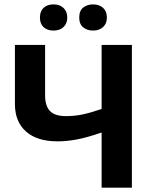

<svg xmlns="http://www.w3.org/2000/svg" viewBox="-20 -872 716 892"><path d="M592.8 0H452.1V-256.3Q382.3 -232.4 335.9 -223.9Q289.6 -215.3 247.1 -215.3Q152.3 -215.3 100.8 -261Q49.3 -306.6 49.3 -389.2V-663.1H189.5V-429.2Q189.5 -380.9 211.7 -356.7Q233.9 -332.5 287.1 -332.5Q324.2 -332.5 361.1 -339.8Q397.9 -347.2 452.1 -365.7V-663.1H592.8ZM165.5 -790.5Q165.5 -819.8 182.6 -835.7Q199.7 -851.6 228.5 -851.6Q258.3 -851.6 275.4 -834.7Q292.5 -817.9 292.5 -790.5Q292.5 -763.2 275.4 -746.6Q258.3 -730 228.5 -730Q199.7 -730 182.6 -745.8Q165.5 -761.7 165.5 -790.5ZM348.1 -790.5Q348.1 -822.3 366.7 -836.9Q385.3 -851.6 412.1 -851.6Q441.9 -851.6 459.2 -835.2Q476.6 -818.8 476.6 -790.5Q476.6 -762.7 459 -746.3Q441.4 -730 412.1 -730Q385.3 -730 366.7 -744.9Q348.1 -759.8 348.1 -790.5Z"/></svg>

Font: Bpm'online Open Sans
Style: Bold
Weight: 700
Foundry: Ascender Corporation
Version: Version 1.10